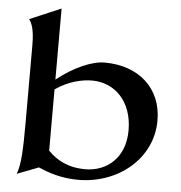

<svg xmlns="http://www.w3.org/2000/svg" viewBox="-53 -795 812 859"><g transform="rotate(5 352.5 -365.5)"><path d="M53 10 56 9 150 -27C189 -10 249 13 329 13C509 13 660 -111 660 -282C660 -426 557 -520 402 -520C346 -520 266 -486 189 -425V-744L48 -684C59 -671 73 -643 73 -571V-222C73 -99 70 -34 54 8C54 8 53 9 53 10ZM189 -106V-381C250 -423 311 -435 354 -435C455 -435 535 -357 535 -227C535 -102 452 -37 357 -37C280 -37 227 -66 189 -106Z"/></g></svg>

Font: Coconat Demi
Style: Regular
Weight: 400
Designer: Sara Lavazza
Foundry: Collletttivo
Version: Version 1.000;Glyphs 3.2 (3217)